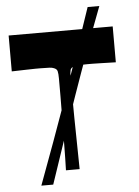

<svg xmlns="http://www.w3.org/2000/svg" viewBox="-59 -853 698 965"><g transform="rotate(-5 290.5 -371.0)"><path d="M240 0Q242 -63 242.5 -129.5Q243 -196 244 -258.5Q245 -321 245 -374.5Q245 -428 245 -463Q245 -487 242 -499.5Q239 -512 223 -517Q217 -520 203 -521Q189 -522 157 -522Q148 -522 131 -522Q114 -522 86 -521Q58 -520 12 -519V-700H537V-519Q492 -520 463.5 -521Q435 -522 418.5 -522Q402 -522 393 -522Q361 -522 347 -521Q333 -520 326 -517Q310 -512 307 -499.5Q304 -487 304 -463Q304 -428 304 -374.5Q304 -321 305 -258.5Q306 -196 307 -129.5Q308 -63 309 0ZM110 66Q148 -36 188.5 -147Q229 -258 269 -371Q309 -484 347.5 -595Q386 -706 420 -808H479Q440 -706 399.5 -595Q359 -484 319.5 -371Q280 -258 242 -147Q204 -36 170 66Z"/></g></svg>

Font: Ojuju ExtraLight
Style: Bold
Weight: 700
Version: Version 1.000